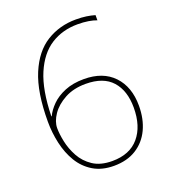

<svg xmlns="http://www.w3.org/2000/svg" viewBox="-134 -827 839 938"><g transform="rotate(-20 285.0 -358.0)"><path d="M68 -303Q68 -456 107 -549Q146 -642 214 -684Q282 -726 367 -726Q397 -726 421 -722.5Q445 -719 465 -713V-686Q447 -693 422 -697Q397 -701 367 -701Q288 -701 227.5 -662.5Q167 -624 131.5 -541Q96 -458 93 -322H95Q108 -350 135 -377Q162 -404 204.5 -421.5Q247 -439 304 -439Q403 -439 458 -381Q513 -323 513 -225Q513 -156 488 -103Q463 -50 415 -20Q367 10 299 10Q236 10 191.5 -17Q147 -44 120 -89Q93 -134 80.5 -190Q68 -246 68 -303ZM299 -15Q390 -15 438 -71.5Q486 -128 486 -225Q486 -313 441 -363.5Q396 -414 304 -414Q241 -414 195 -389Q149 -364 124.5 -328Q100 -292 100 -258Q100 -228 108.5 -187Q117 -146 138.5 -106.5Q160 -67 199 -41Q238 -15 299 -15Z"/></g></svg>

Font: Noto Sans Thaana Thin
Style: Regular
Weight: 100
Designer: David Williams
Foundry: Google Inc.
Version: Version 3.001; ttfautohint (v1.8.4.7-5d5b)